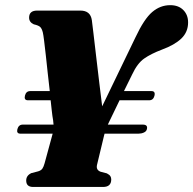

<svg xmlns="http://www.w3.org/2000/svg" viewBox="-20 -742 766 762"><path d="M49 -229.5Q54 -247.5 70.5 -247.5H192.5Q192 -256 190.8 -264.8Q189.5 -273.5 188 -282Q187 -289 185.2 -305.2Q183.5 -321.5 181 -344H91Q74.5 -344 79 -362.5Q83.5 -380.5 100 -380.5H177.5Q173.5 -414 169.5 -451.5Q165.5 -489 161.8 -522.8Q158 -556.5 155 -580.8Q152 -605 150 -613Q146.5 -627.5 140.2 -634.2Q134 -641 114 -645.5Q95.5 -654 95.5 -672Q95.5 -700 127.5 -700H299Q339 -700 344.5 -662Q346 -649.5 350.8 -610.5Q355.5 -571.5 361.5 -519.2Q367.5 -467 374 -413.8Q380.5 -360.5 385.5 -320L517.5 -593.5Q552 -667 584 -694.2Q616 -721.5 655.5 -721.5Q688.5 -721.5 707.5 -702.2Q726.5 -683 726.5 -653Q726.5 -615 699.8 -589.2Q673 -563.5 622.5 -545Q579 -528.5 552 -509.5Q525 -490.5 504.5 -446.5L472 -380.5H581Q597.5 -380.5 593 -362Q588.5 -344 572 -344H454.5L412.5 -257Q410 -252 408 -247.5H546.5Q567.5 -247.5 563 -229.5Q561 -220.5 551 -216Q541 -211.5 529.5 -211.5H395Q394 -207.5 393 -204L365 -87.5Q360.5 -67.5 379 -60.5L404 -54Q414.5 -48.5 418 -42.8Q421.5 -37 421.5 -30Q421.5 0 389 0H111.5Q84 0 84 -25.5Q84 -45.5 104.5 -55L131.5 -62Q143 -65.5 148 -72.5Q153 -79.5 157 -94L189 -211.5H61Q44.5 -211.5 49 -229.5Z"/></svg>

Font: Fraunces 144pt S050 Black
Style: Italic
Weight: 900
Italic angle: -16°
Version: Version 1.000; ttfautohint (v1.8.3)